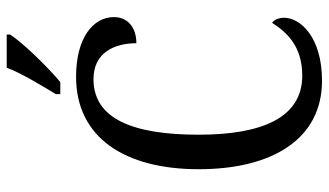

<svg xmlns="http://www.w3.org/2000/svg" viewBox="-224 -747 981 573"><g transform="rotate(-90 266.5 -460.5)"><path d="M272 -784V-771H308C357 -812 428 -886 450 -921V-931H351C334 -886 300 -831 272 -784ZM312 10C444 10 500 -56 500 -103C500 -119 494 -133 485 -139C454 -91 412 -49 327 -49C203 -49 151 -167 151 -358C151 -554 198 -672 317 -672C397 -672 424 -608 424 -544C471 -544 502 -570 502 -611C502 -673 440 -724 324 -724C142 -724 48 -578 48 -358C48 -137 139 10 312 10Z"/></g></svg>

Font: Noto Serif Tamil Condensed
Style: Italic
Weight: 400
Width: 3
Italic angle: -12°
Designer: Indian Type Foundry, Tom Grace, and the Monotype Design Team
Foundry: Monotype Imaging Inc.
Version: Version 2.003